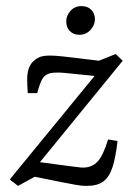

<svg xmlns="http://www.w3.org/2000/svg" viewBox="-20 -602 445 629"><path d="M39 7 12 -14 311 -379 312 -351 193 -363Q161 -366 144 -362Q127 -358 118.5 -343Q110 -328 102 -297H71Q70 -310 69.5 -321Q69 -332 69 -342Q69 -365 75.5 -381Q82 -397 96 -407Q107 -415 118 -417.5Q129 -420 143 -420Q160 -420 187 -417Q214 -414 239 -411L304 -403L359 -425L382 -403L85 -39L93 -73L214 -57Q224 -56 234.5 -54.5Q245 -53 252 -53Q281 -53 299.5 -72.5Q318 -92 334 -145L365 -140Q359 -86 348.5 -54Q338 -22 318.5 -7.5Q299 7 264 7Q245 7 225.5 3Q206 -1 183 -5L94 -23ZM240 -488Q221 -488 209 -500Q197 -512 197 -532Q197 -551 211 -566.5Q225 -582 247 -582Q267 -582 279 -570Q291 -558 291 -539Q291 -520 276.5 -504Q262 -488 240 -488Z"/></svg>

Font: Rasa Light
Style: Italic
Weight: 300
Italic angle: -7.10001°
Designer: Anna Giedrys (Yrsa+Rasa design), David Brezina (Yrsa art-direction, Rasa art-direction, design)
Foundry: Rosetta Type Foundry
Version: Version 2.004